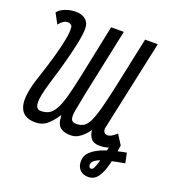

<svg xmlns="http://www.w3.org/2000/svg" viewBox="-148 -744 947 1052"><g transform="rotate(20 326.0 -218.0)"><path d="M640 -2 652 56Q605 64 563.5 73.5Q522 83 496.5 96.5Q471 110 471 130Q471 137 475 142.5Q479 148 486 148Q496 148 505 125.5Q514 103 523 67Q532 31 541 -9Q550 -49 559 -84L595 -27Q587 36 574.5 86.5Q562 137 541 166.5Q520 196 486 196Q455 196 437 177.5Q419 159 419 129Q419 94 446 69.5Q473 45 523 27.5Q573 10 640 -2ZM114 -632Q150 -632 171.5 -614Q193 -596 193 -565Q194 -537 184.5 -487.5Q175 -438 157 -369.5Q139 -301 113 -218Q86 -129 88 -92Q90 -55 117 -55Q145 -55 165 -66Q185 -77 201 -106Q217 -135 231.5 -188Q246 -241 263 -324L324 -618H398L314 -220Q302 -160 295.5 -123.5Q289 -87 295 -71Q301 -55 324 -55Q349 -55 366.5 -65Q384 -75 398 -103Q412 -131 426.5 -184.5Q441 -238 460 -326L522 -618H596L484 -97Q483 -93 482 -88Q481 -83 482 -79Q484 -55 508 -55Q517 -55 529.5 -61.5Q542 -68 559 -84L591 -28Q577 -9 547 2.5Q517 14 487 14Q451 14 435.5 -5.5Q420 -25 418 -53Q406 -36 391 -21Q376 -6 358 4Q340 14 318 14Q288 14 271 6Q254 -2 246 -14.5Q238 -27 235.5 -42.5Q233 -58 232 -73Q203 -29 176 -7.5Q149 14 111 14Q37 14 19.5 -44.5Q2 -103 44 -226Q68 -298 85.5 -359Q103 -420 112 -466.5Q121 -513 119 -539Q119 -551 111 -557Q103 -563 91 -563Q79 -563 66 -554.5Q53 -546 42 -531L10 -590Q24 -610 54 -621Q84 -632 114 -632Z"/></g></svg>

Font: Victor Mono
Style: Italic
Weight: 400
Italic angle: -12°
Monospace: yes
Designer: Rune Bjørnerås
Version: Version 1.561;gftools[0.9.30]